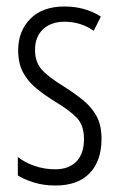

<svg xmlns="http://www.w3.org/2000/svg" viewBox="-20 -562 366 592"><path d="M293 -134Q293 -66 256.5 -28Q220 10 151 10Q114 10 84 0.5Q54 -9 35 -21V-78Q56 -61 86.5 -50.5Q117 -40 150 -40Q193 -40 216 -64.5Q239 -89 239 -133Q239 -175 217.5 -198Q196 -221 151 -248Q117 -269 91.5 -290Q66 -311 51 -339Q36 -367 36 -407Q36 -466 73.5 -504Q111 -542 179 -542Q242 -542 291 -511L269 -467Q229 -495 179 -495Q138 -495 113 -472Q88 -449 88 -408Q88 -370 109.5 -346.5Q131 -323 179 -294Q212 -273 237.5 -252Q263 -231 278 -203.5Q293 -176 293 -134Z"/></svg>

Font: Noto Sans ExtraCondensed Light
Style: Regular
Weight: 300
Width: 2
Designer: Monotype Design Team
Foundry: Monotype Imaging Inc.
Version: Version 2.013; ttfautohint (v1.8.4.7-5d5b)